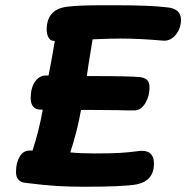

<svg xmlns="http://www.w3.org/2000/svg" viewBox="-20 -721 710 732"><path d="M670 -646Q670 -613 650 -588.5Q630 -564 602 -566Q512 -574 441 -574Q407 -574 357 -572L333 -571L317 -472L311 -431H323Q477 -431 514 -427Q530 -425 540 -417Q550 -409 550 -386Q550 -354 533.5 -327Q517 -300 492 -300Q448 -300 431 -301L311 -302H289Q274 -219 248 -140Q286 -136 343 -136Q401 -136 436 -138Q471 -140 508 -145Q513 -146 521 -146Q567 -146 567 -97Q567 -32 501 -18Q451 -9 300 -9Q245 -9 196 -12Q147 -15 76 -24Q41 -28 41 -66Q41 -99 54.5 -123Q68 -147 93 -147H104Q129 -223 143 -303H135Q117 -303 107 -314Q97 -325 97 -347Q97 -385 113 -409Q129 -433 155 -433H165Q174 -476 189 -565H186Q172 -565 165 -578Q158 -591 158 -608Q158 -688 241 -696Q282 -701 373 -701H418Q553 -701 617 -693Q670 -688 670 -646Z"/></svg>

Font: Mali
Style: Bold Italic
Weight: 700
Italic angle: -10°
Version: Version 1.000; ttfautohint (v1.6)